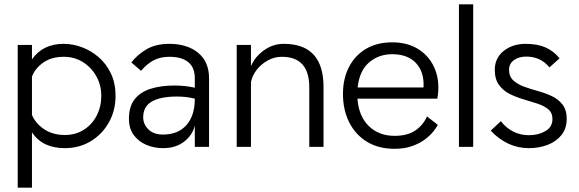

<svg xmlns="http://www.w3.org/2000/svg" viewBox="-20 -680 2679 889"><path d="M62 189V-472H128V-405Q178 -477 275 -477Q317 -477 359 -461.5Q401 -446 436.5 -415.5Q472 -385 493.5 -340Q515 -295 515 -236Q515 -168 484 -113Q453 -58 400 -26Q347 6 280 6Q230 6 192 -11.5Q154 -29 128 -67V189ZM280 -55Q330 -55 368 -79Q406 -103 427.5 -144.5Q449 -186 449 -236Q449 -286 426 -327Q403 -368 364 -392.5Q325 -417 275 -417Q218 -417 180 -390Q142 -363 128 -325V-148Q144 -109 184 -82Q224 -55 280 -55Z M735 6Q693 6 657 -9.5Q621 -25 599 -55Q577 -85 577 -130Q577 -187 603.5 -220.5Q630 -254 677.5 -269Q725 -284 787 -284Q837 -284 882 -274V-317Q882 -368 851.5 -392.5Q821 -417 764 -417Q722 -417 691 -400.5Q660 -384 633 -352L588 -391Q618 -429 660.5 -453Q703 -477 764 -477Q847 -477 897.5 -435.5Q948 -394 948 -317V0H882V-99Q872 -55 833 -24.5Q794 6 735 6ZM735 -57Q804 -57 843 -100.5Q882 -144 882 -223Q845 -233 800 -233Q723 -233 683 -210Q643 -187 643 -137Q643 -105 667 -81Q691 -57 735 -57Z M1076 0V-472H1142V-373Q1158 -414 1200 -445.5Q1242 -477 1294 -477Q1478 -477 1478 -277V0H1412V-276Q1412 -417 1285 -417Q1250 -417 1219.5 -400Q1189 -383 1168.5 -356.5Q1148 -330 1142 -300V0Z M2007 -102Q2002 -91 1987.5 -72.5Q1973 -54 1949 -35.5Q1925 -17 1889.5 -4Q1854 9 1807 9Q1732 9 1678.5 -24Q1625 -57 1596.5 -114.5Q1568 -172 1568 -245Q1568 -316 1596 -370Q1624 -424 1675 -454Q1726 -484 1796 -484Q1870 -484 1921.5 -449.5Q1973 -415 1995.5 -356Q2018 -297 2005 -223H1635Q1641 -142 1687.5 -96.5Q1734 -51 1807 -51Q1866 -51 1902.5 -75.5Q1939 -100 1957 -141ZM1796 -429Q1733 -429 1688.5 -390.5Q1644 -352 1636 -275H1941Q1945 -346 1906.5 -387.5Q1868 -429 1796 -429Z M2105 0V-660H2171V0Z M2429 6Q2329 6 2252 -75L2299 -119Q2323 -88 2356 -71Q2389 -54 2429 -54Q2473 -54 2505.5 -73Q2538 -92 2538 -129Q2538 -158 2518.5 -174Q2499 -190 2469 -200Q2439 -210 2404.5 -220Q2370 -230 2340 -245Q2310 -260 2290.5 -286.5Q2271 -313 2271 -357Q2271 -411 2312 -444Q2353 -477 2414 -477Q2467 -477 2504.5 -461Q2542 -445 2571 -410L2524 -368Q2483 -418 2417 -418Q2382 -418 2359.5 -401.5Q2337 -385 2337 -357Q2337 -326 2356.5 -308Q2376 -290 2406 -279Q2436 -268 2470.5 -258.5Q2505 -249 2535 -235Q2565 -221 2584.5 -196Q2604 -171 2604 -129Q2604 -85 2579.5 -54.5Q2555 -24 2515 -9Q2475 6 2429 6Z"/></svg>

Font: Lil Grotesk
Style: Regular
Weight: 400
Designer: Bastien Sozeau
Foundry: NBR — Bastien Sozeau
Version: Version 4.002; ttfautohint (v1.8.4.7-5d5b)